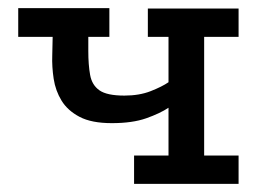

<svg xmlns="http://www.w3.org/2000/svg" viewBox="-20 -454 652 474"><path d="M396 -188Q375 -174 341 -162Q307 -150 256 -150Q206 -150 176.5 -165.5Q147 -181 132 -205.5Q117 -230 112.5 -259.5Q108 -289 109 -317L110 -363H25V-434H250V-363H198V-328Q198 -294 202.5 -269Q207 -244 225.5 -231Q244 -218 287 -218Q324 -218 352 -229Q380 -240 396 -251V-363H345V-433H569V-363H484V-70H569V0H311V-70H396Z"/></svg>

Font: Podkova Medium
Style: Regular
Weight: 500
Designer: Ilya Yudin
Foundry: Cyreal (www.cyreal.org)
Version: Version 2.103